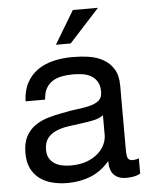

<svg xmlns="http://www.w3.org/2000/svg" viewBox="-53 -775 643 829"><g transform="rotate(-5 268.5 -360.0)"><path d="M383.8 -267.1Q367.2 -254.4 341.8 -249Q316.4 -243.7 287.6 -240Q258.8 -236.3 230 -232.2Q201.2 -228 178 -218Q154.8 -208 140.4 -189.7Q126 -171.4 126 -139.2Q126 -118.2 134.3 -103.5Q142.6 -88.9 156.5 -79.8Q170.4 -70.8 188.5 -66.9Q206.5 -63 226.1 -63Q268.1 -63 297.9 -74.5Q327.6 -85.9 346.7 -103.5Q365.7 -121.1 374.8 -141.6Q383.8 -162.1 383.8 -180.2ZM522 -2Q499.5 11.2 460.9 11.2Q427.7 11.2 408.4 -7.3Q389.2 -25.9 389.2 -67.9Q353.5 -25.9 307.4 -7.3Q261.2 11.2 207 11.2Q171.9 11.2 140.9 3.4Q109.9 -4.4 86.7 -21.5Q63.5 -38.6 49.8 -65.9Q36.1 -93.3 36.1 -132.8Q36.1 -176.8 51 -204.8Q65.9 -232.9 90.6 -250.2Q115.2 -267.6 146.7 -276.9Q178.2 -286.1 210.9 -292Q246.1 -299.3 277.6 -303Q309.1 -306.6 332.8 -313Q356.4 -319.3 370.6 -331.5Q384.8 -343.8 384.8 -368.2Q384.8 -396 374.3 -413.1Q363.8 -430.2 347.4 -439.2Q331.1 -448.2 310.5 -451.2Q290 -454.1 270 -454.1Q243.2 -454.1 220.2 -449.5Q197.3 -444.8 180.2 -433.6Q163.1 -422.4 152.8 -403.6Q142.6 -384.8 141.1 -356H56.2Q58.1 -403.8 76.2 -436.8Q94.2 -469.7 124 -490.2Q153.8 -510.7 192.6 -519.8Q231.4 -528.8 274.9 -528.8Q310.1 -528.8 344.7 -523.7Q379.4 -518.6 407 -503.2Q434.6 -487.8 451.9 -460.2Q469.2 -432.6 469.2 -387.2V-121.1Q469.2 -106 469.7 -95Q470.2 -84 472.7 -76.9Q475.1 -69.8 480.5 -66.4Q485.8 -63 496.1 -63Q501.5 -63 508.1 -64.2Q514.6 -65.4 522 -67.9ZM402.8 -731 272 -587.9H208L293.9 -731Z"/></g></svg>

Font: XB Khoramshahr
Style: Regular
Weight: 400
Designer: Behnam
Foundry: Irmug
Version: Version 8.005 2009